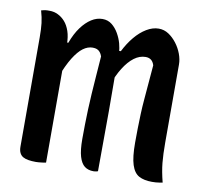

<svg xmlns="http://www.w3.org/2000/svg" viewBox="-66 -616 733 693"><g transform="rotate(10 300.0 -269.5)"><path d="M572 0Q566 1 560 2Q554 3 547.5 3.5Q541 4 533 4Q504 4 485.5 -6Q467 -16 458 -44Q449 -72 449 -125Q449 -151 449.5 -177Q450 -203 451 -230Q452 -257 454.5 -285.5Q457 -314 459.5 -345.5Q462 -377 465 -411Q461 -424 453 -430Q445 -436 433 -436Q411 -436 391 -421Q371 -406 353.5 -378Q336 -350 323 -312V-441H341Q356 -471 375.5 -494.5Q395 -518 417.5 -531.5Q440 -545 462 -545Q482 -545 498.5 -534Q515 -523 528 -506Q541 -489 548.5 -469Q556 -449 556 -430Q556 -394 556 -358Q556 -322 556 -286.5Q556 -251 556 -215.5Q556 -180 556 -144Q556 -101 559 -70Q562 -39 572 0ZM335 0Q333 1 330.5 1.5Q328 2 325 2.5Q322 3 319 3Q299 3 286 -7Q273 -17 266 -40.5Q259 -64 259 -105Q259 -132 259.5 -158.5Q260 -185 261 -213Q262 -241 264 -271.5Q266 -302 268.5 -336Q271 -370 274 -410Q271 -419 266 -425Q261 -431 254.5 -433.5Q248 -436 239 -436Q221 -436 204 -423.5Q187 -411 169.5 -383Q152 -355 134 -307L132 -438H149Q162 -473 179 -496Q196 -519 215.5 -531.5Q235 -544 256 -544Q276 -544 290.5 -532.5Q305 -521 315 -503.5Q325 -486 330 -468Q335 -450 335 -435Q335 -381 335.5 -326.5Q336 -272 336 -217.5Q336 -163 335.5 -109Q335 -55 335 0ZM145 2Q141 3 136.5 3.5Q132 4 128 4.5Q124 5 118.5 5.5Q113 6 108 6Q93 6 81 4Q69 2 61 -2.5Q53 -7 48.5 -16Q44 -25 44 -39Q44 -106 44 -172.5Q44 -239 44 -306Q44 -373 44 -439Q44 -470 41.5 -491Q39 -512 32 -536Q36 -537 40 -538Q44 -539 47.5 -539.5Q51 -540 55 -540Q59 -540 63 -540Q79 -540 93.5 -533Q108 -526 119.5 -513Q131 -500 138 -479.5Q145 -459 145 -431Q145 -359 145 -286.5Q145 -214 145 -142Q145 -70 145 2Z"/></g></svg>

Font: Recursive Monospace Casual Medium
Style: Regular
Weight: 500
Version: Version 1.047